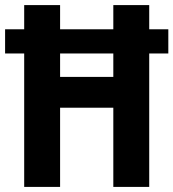

<svg xmlns="http://www.w3.org/2000/svg" viewBox="-23 -734 681 754"><path d="M72 0V-524H-3V-619H72V-714H213V-619H422V-714H563V-619H638V-524H563V0H422V-311H213V0ZM213 -432H422V-524H213Z"/></svg>

Font: Noto Sans Khmer UI Condensed
Style: Bold
Weight: 700
Width: 3
Designer: Danh Hong and the Monotype Design Team
Foundry: Monotype Imaging Inc.
Version: Version 2.002; ttfautohint (v1.8.4.7-5d5b)